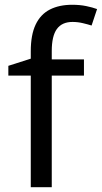

<svg xmlns="http://www.w3.org/2000/svg" viewBox="-20 -785 427 805"><path d="M332 -468H197V0H109V-468H15V-509L109 -539V-570Q109 -639 129.5 -682Q150 -725 189 -745Q228 -765 283 -765Q315 -765 341.5 -759.5Q368 -754 387 -747L364 -678Q348 -683 327 -688Q306 -693 284 -693Q240 -693 218.5 -663.5Q197 -634 197 -571V-536H332Z"/></svg>

Font: Noto Sans Gujarati
Style: Regular
Weight: 400
Designer: Jelle Bosma - Monotype Design Team, Universal Thirst
Foundry: Monotype Imaging Inc.
Version: Version 2.102